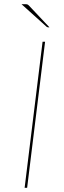

<svg xmlns="http://www.w3.org/2000/svg" viewBox="-20 -900 308 920"><path d="M110 0H98L184 -700H196ZM100 -880Q108.5 -880 111.8 -878.5Q115 -877 119 -873L217 -769H211Q207.5 -769 203 -772L83 -880Z"/></svg>

Font: Lato Hairline
Style: Italic
Weight: 250
Italic angle: -7°
Designer: Lukasz Dziedzic
Foundry: Lukasz Dziedzic
Version: Version 1.104; Western+Polish opensource